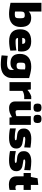

<svg xmlns="http://www.w3.org/2000/svg" viewBox="1873 -2723 1070 4856"><g transform="rotate(90 2408.0 -295.0)"><path d="M342 11Q316 11 290 10Q264 9 230.5 5Q197 1 153.5 -6.5Q110 -14 51 -26V-808H271V-485Q298 -518 339 -533.5Q380 -549 432 -549Q663 -549 663 -285Q663 -141 578.5 -65.5Q494 10 342 11ZM339 -134Q372 -134 392.5 -139Q413 -144 424 -158.5Q435 -173 438.5 -199Q442 -225 442 -268Q442 -304 439 -327.5Q436 -351 427 -364Q418 -377 402.5 -382Q387 -387 362 -387Q312 -387 291.5 -364Q271 -341 271 -282V-142Q283 -138 299.5 -136Q316 -134 339 -134Z M1020 9Q721 9 721 -268Q721 -549 1024 -549Q1283 -549 1283 -308Q1283 -282 1280.5 -260Q1278 -238 1272 -216H939Q942 -195 948 -183Q954 -171 965 -164.5Q976 -158 994 -156Q1012 -154 1039 -154Q1063 -154 1092 -155.5Q1121 -157 1150.5 -160Q1180 -163 1207.5 -167Q1235 -171 1256 -176L1261 -22Q1209 -8 1145.5 0.5Q1082 9 1020 9ZM1014 -400Q976 -400 959 -383.5Q942 -367 938 -322H1091Q1089 -365 1072 -382.5Q1055 -400 1014 -400Z M1620 220Q1589 220 1555.5 218.5Q1522 217 1490 214Q1458 211 1429.5 207.5Q1401 204 1380 199L1392 44Q1427 51 1476 57Q1525 63 1575 63Q1611 63 1642.5 58Q1674 53 1698 40Q1722 27 1735.5 6.5Q1749 -14 1749 -46V-107H1740Q1715 -63 1673.5 -44Q1632 -25 1575 -25Q1343 -25 1343 -265Q1343 -335 1365.5 -388.5Q1388 -442 1429.5 -478Q1471 -514 1530.5 -532Q1590 -550 1664 -550Q1689 -550 1714.5 -548Q1740 -546 1773 -540.5Q1806 -535 1850 -524.5Q1894 -514 1955 -496V-73Q1955 7 1928 62.5Q1901 118 1855.5 153Q1810 188 1749 204Q1688 220 1620 220ZM1644 -179Q1695 -179 1715 -204Q1735 -229 1735 -289V-392Q1719 -396 1700 -398.5Q1681 -401 1658 -401Q1628 -401 1609.5 -396.5Q1591 -392 1581 -379.5Q1571 -367 1567.5 -343.5Q1564 -320 1564 -282Q1564 -251 1567 -231Q1570 -211 1579 -199.5Q1588 -188 1603.5 -183.5Q1619 -179 1644 -179Z M2058 -540H2242L2253 -457H2258Q2273 -472 2292 -486Q2311 -500 2332.5 -512.5Q2354 -525 2375.5 -535Q2397 -545 2417 -550H2487V-372H2410Q2390 -370 2370 -366Q2350 -362 2332.5 -356Q2315 -350 2301 -342.5Q2287 -335 2278 -328V0H2058Z M2704 -607Q2647 -607 2623 -631Q2599 -655 2599 -709Q2599 -763 2623 -786.5Q2647 -810 2704 -810Q2761 -810 2785 -785Q2809 -760 2809 -709Q2809 -655 2785 -631Q2761 -607 2704 -607ZM2988 -607Q2931 -607 2907 -631Q2883 -655 2883 -709Q2883 -763 2907 -786.5Q2931 -810 2988 -810Q3045 -810 3068.5 -785Q3092 -760 3092 -709Q3092 -655 3068.5 -631Q3045 -607 2988 -607ZM2710 10Q2632 10 2589 -31Q2546 -72 2546 -142V-540H2766V-208Q2766 -179 2777 -166Q2788 -153 2812 -153Q2832 -153 2861 -159Q2890 -165 2918 -174V-540H3138V0H2954L2943 -61H2939Q2903 -41 2876.5 -27.5Q2850 -14 2825 -5.5Q2800 3 2773 6.5Q2746 10 2710 10Z M3464 11Q3439 11 3409 9.5Q3379 8 3347.5 5Q3316 2 3285 -2.5Q3254 -7 3227 -13V-160Q3293 -146 3348 -139.5Q3403 -133 3454 -133Q3494 -133 3510.5 -138Q3527 -143 3527 -156Q3527 -170 3510 -177Q3493 -184 3448 -188Q3414 -191 3376 -196.5Q3338 -202 3305.5 -219.5Q3273 -237 3251.5 -271Q3230 -305 3230 -366Q3230 -454 3297.5 -502.5Q3365 -551 3486 -551Q3535 -551 3588 -546Q3641 -541 3714 -530L3708 -372Q3648 -385 3596.5 -392Q3545 -399 3510 -399Q3472 -399 3455.5 -393Q3439 -387 3439 -373Q3439 -359 3460.5 -352Q3482 -345 3538 -339Q3584 -334 3621 -323Q3658 -312 3683.5 -292.5Q3709 -273 3723 -244Q3737 -215 3737 -173Q3737 11 3464 11Z M4037 11Q4012 11 3982 9.5Q3952 8 3920.5 5Q3889 2 3858 -2.5Q3827 -7 3800 -13V-160Q3866 -146 3921 -139.5Q3976 -133 4027 -133Q4067 -133 4083.5 -138Q4100 -143 4100 -156Q4100 -170 4083 -177Q4066 -184 4021 -188Q3987 -191 3949 -196.5Q3911 -202 3878.5 -219.5Q3846 -237 3824.5 -271Q3803 -305 3803 -366Q3803 -454 3870.5 -502.5Q3938 -551 4059 -551Q4108 -551 4161 -546Q4214 -541 4287 -530L4281 -372Q4221 -385 4169.5 -392Q4118 -399 4083 -399Q4045 -399 4028.5 -393Q4012 -387 4012 -373Q4012 -359 4033.5 -352Q4055 -345 4111 -339Q4157 -334 4194 -323Q4231 -312 4256.5 -292.5Q4282 -273 4296 -244Q4310 -215 4310 -173Q4310 11 4037 11Z M4650 15Q4547 15 4493.5 -32.5Q4440 -80 4440 -171V-357H4356V-540H4455L4488 -710L4658 -728V-540H4783V-357H4660V-223Q4660 -181 4674.5 -165.5Q4689 -150 4726 -150Q4753 -150 4783 -162V-2Q4760 6 4723.5 10.5Q4687 15 4650 15Z"/></g></svg>

Font: Plata Sans Black
Style: Regular
Weight: 900
Designer: Pablo Impallari, Andres Torresi, & Cristiano Sobral
Foundry: Pablo Impallari, Andres Torresi, & Cristiano Sobral
Version: Version 1.00;December 28, 2019;FontCreator 12.0.0.2547 64-bi